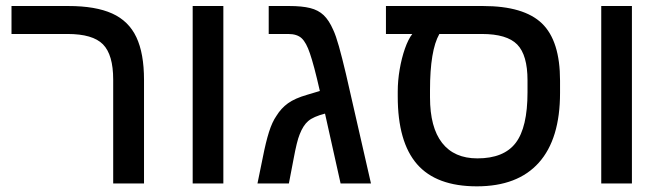

<svg xmlns="http://www.w3.org/2000/svg" viewBox="-20 -622 2248 651"><path d="M468.3 -351.1V0H363.8V-352.1Q363.8 -436.5 329.1 -471.7Q294.4 -506.8 209 -506.8H19V-601.6H211.9Q304.2 -601.6 360.4 -576.2Q416.5 -550.8 442.4 -495.8Q468.3 -440.9 468.3 -351.1Z M737.3 -601.6V0H633.3V-601.6Z M960.9 -601.6Q1003.9 -601.6 1031.5 -594.7Q1059.1 -587.9 1077.4 -570.6Q1095.7 -553.2 1109.9 -520.5Q1118.7 -502 1129.2 -464.8Q1139.6 -427.7 1152.8 -372.1L1237.8 0H1134.8L1082 -236.8Q1042.5 -226.6 1025.1 -211.7Q1007.8 -196.8 996.1 -166.5Q991.2 -154.8 986.1 -134Q981 -113.3 975.6 -84L959.5 0H853L871.1 -88.4Q881.3 -140.6 892.1 -174.6Q902.8 -208.5 917.5 -229.5Q933.1 -254.9 956.3 -271.7Q979.5 -288.6 1022 -300.8L1064.5 -313.5Q1054.2 -358.9 1045.7 -390.9Q1037.1 -422.9 1030.8 -440.9Q1018.6 -477.5 1002.9 -492.2Q987.3 -506.8 957 -506.8H891.1V-601.6Z M1328.6 -311.5Q1328.6 -348.6 1335.2 -387Q1341.8 -425.3 1353 -457.3Q1364.3 -489.3 1377.9 -506.8H1288.6V-601.6H1617.7Q1756.3 -601.6 1817.6 -542.5Q1878.9 -483.4 1878.9 -348.6V-307.1Q1878.9 -150.9 1807.1 -70.6Q1735.4 9.8 1596.7 9.8Q1459.5 9.8 1394 -65.4Q1328.6 -140.6 1328.6 -294.9ZM1469.7 -506.8Q1438 -451.2 1438 -316.4V-292Q1438 -189.9 1479 -137.5Q1520 -85 1598.6 -85Q1688.5 -85 1728.5 -137.5Q1768.6 -189.9 1768.6 -309.1V-349.6Q1768.6 -435.5 1733.6 -471.2Q1698.7 -506.8 1613.8 -506.8Z M2122.6 -601.6V0H2018.6V-601.6Z"/></svg>

Font: Arimo Medium
Style: Regular
Weight: 500
Designer: Steve Matteson
Foundry: Monotype Imaging Inc.
Version: Version 1.33